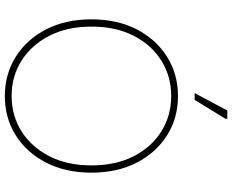

<svg xmlns="http://www.w3.org/2000/svg" viewBox="-103 -849 960 794"><g transform="rotate(90 377.0 -452.0)"><path d="M377 8Q287 8 215 -37Q143 -82 101.5 -162.5Q60 -243 60 -350Q60 -457 101.5 -537.5Q143 -618 215 -663Q287 -708 377 -708Q468 -708 539.5 -663Q611 -618 652.5 -537.5Q694 -457 694 -350Q694 -243 652.5 -162.5Q611 -82 539.5 -37Q468 8 377 8ZM377 -20Q458 -20 523 -61Q588 -102 626 -176Q664 -250 664 -350Q664 -451 626 -525Q588 -599 523 -639.5Q458 -680 377 -680Q296 -680 231 -639.5Q166 -599 128 -525Q90 -451 90 -350Q90 -250 128 -176Q166 -102 231 -61Q296 -20 377 -20ZM365 -777 437 -912H471V-904L393 -777Z"/></g></svg>

Font: Fustat ExtraLight
Style: Regular
Weight: 250
Designer: Mohamed Gaber, Khaled Hosny, Laura Garcia Mut
Foundry: Kief Type Foundry, Alif Type Foundry, Hard Type Foundry
Version: Version 1.007